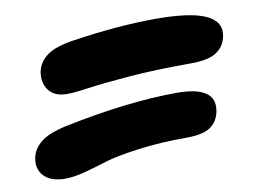

<svg xmlns="http://www.w3.org/2000/svg" viewBox="-57 -640 815 615"><g transform="rotate(-10 350.0 -333.0)"><path d="M162.1 -372.1Q121.6 -372.1 103 -397Q84.5 -421.9 90.8 -457Q97.2 -488.3 124.5 -508.3Q151.9 -528.3 209 -537.1Q361.3 -560.1 483.9 -560.1Q596.2 -560.1 645.8 -537.1Q695.3 -514.2 686 -467.8Q679.7 -435.1 653.1 -417.5Q626.5 -399.9 569.8 -399.9Q452.6 -399.9 366.2 -392.8Q279.8 -385.7 232.4 -378.9Q185.1 -372.1 162.1 -372.1ZM109.9 -106Q64 -106 41.3 -128.9Q18.6 -151.9 25.9 -189Q31.7 -217.3 56.9 -237.8Q82 -258.3 138.2 -271Q349.6 -314.9 509.8 -314.9Q572.8 -314.9 602.1 -294.9Q631.3 -274.9 623 -232.9Q616.7 -201.7 592.3 -184.8Q567.9 -168 516.1 -168Q427.2 -168 355.2 -158.2Q283.2 -148.4 247.1 -137Q210.9 -125.5 174.1 -115.7Q137.2 -106 109.9 -106Z"/></g></svg>

Font: Shantell Sans Normal
Style: Italic
Weight: 800
Italic angle: -11.31°
Designer: Stephen Nixon, Anya Danilova, Shantell Martin
Foundry: Arrow Type
Version: Version 1.006;[559af2be0]